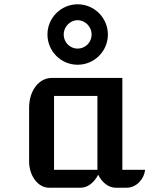

<svg xmlns="http://www.w3.org/2000/svg" viewBox="-20 -875 707 895"><path d="M115.7 -122.6C115.7 -55.2 157.2 0 208.5 0H356.4C388.2 0 418.9 -23.4 437.5 -60.5C456.1 -23.4 486.8 0 518.6 0H570.8C613.8 0 651.4 -37.6 656.2 -83.5H550.3V-511.7H221.2C161.1 -511.7 115.7 -452.1 115.7 -373.5ZM231.9 -83.5V-427.7H434.1V-83.5ZM341.8 -573.2C419.9 -573.2 482.9 -636.2 482.9 -714.4C482.9 -791.5 419.9 -855 341.8 -855C264.2 -855 201.2 -791.5 201.2 -714.4C201.2 -636.2 264.2 -573.2 341.8 -573.2ZM341.8 -648.4C305.7 -648.4 276.9 -677.7 276.9 -714.4C276.9 -749.5 305.7 -780.8 341.8 -780.8C377.9 -780.8 407.2 -749.5 407.2 -714.4C407.2 -677.7 377.9 -648.4 341.8 -648.4Z"/></svg>

Font: Atomic Age
Style: Regular
Weight: 400
Designer: James Grieshaber
Foundry: James Grieshaber
Version: Version 1.002